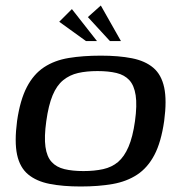

<svg xmlns="http://www.w3.org/2000/svg" viewBox="-20 -670 650 697"><path d="M273 7Q208 7 160 -2.5Q112 -12 82 -37Q52 -62 42 -108.5Q32 -155 42 -231Q53 -307 77.5 -354Q102 -401 140 -426Q178 -451 229.5 -459.5Q281 -468 346 -468Q411 -468 459 -458.5Q507 -449 536.5 -424Q566 -399 576 -352.5Q586 -306 576 -231Q565 -154 540.5 -107.5Q516 -61 478 -36Q440 -11 389 -2Q338 7 273 7ZM283 -49Q323 -49 354.5 -56Q386 -63 408.5 -82Q431 -101 446.5 -137Q462 -173 470 -230Q478 -288 472.5 -324Q467 -360 449.5 -379Q432 -398 403 -405Q374 -412 334 -412Q294 -412 263.5 -405Q233 -398 209.5 -379Q186 -360 171 -324Q156 -288 148 -230Q140 -173 145 -137Q150 -101 167.5 -82Q185 -63 214 -56Q243 -49 283 -49ZM292 -521 195 -591 241 -637 332 -521ZM379 -521 299 -608 346 -650 419 -521Z"/></svg>

Font: Genos Thin Medium
Style: Italic
Weight: 500
Italic angle: -8°
Version: Version 1.010